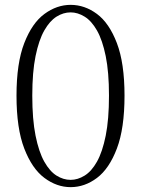

<svg xmlns="http://www.w3.org/2000/svg" viewBox="-20 -757 582 791"><path d="M271 14Q214 14 163 -24Q112 -62 80 -145Q48 -228 48 -363Q48 -497 80 -579.5Q112 -662 163 -699.5Q214 -737 271 -737Q329 -737 379.5 -699.5Q430 -662 461.5 -579.5Q493 -497 493 -363Q493 -228 461.5 -145Q430 -62 379.5 -24Q329 14 271 14ZM271 -16Q300 -16 328.5 -33.5Q357 -51 379.5 -91Q402 -131 415.5 -198Q429 -265 429 -363Q429 -460 415.5 -526Q402 -592 379.5 -631.5Q357 -671 328.5 -688.5Q300 -706 271 -706Q241 -706 213 -688.5Q185 -671 162.5 -631.5Q140 -592 126.5 -526Q113 -460 113 -363Q113 -265 126.5 -198Q140 -131 162.5 -91Q185 -51 213 -33.5Q241 -16 271 -16Z"/></svg>

Font: Noto Serif HK
Style: Regular
Weight: 200
Designer: Ryoko NISHIZUKA 西塚涼子 (kana & ideographs); Frank Grießhammer (Latin, Greek & Cyrillic); Wenlong ZHANG 张文龙 (bopomofo); San
Foundry: Adobe
Version: Version 2.001;hotconv 1.1.0;makeotfexe 2.6.0